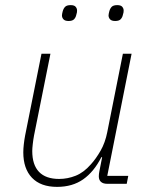

<svg xmlns="http://www.w3.org/2000/svg" viewBox="-20 -718 591 750"><path d="M142 -508H177L113 -189Q110 -173 108 -155.5Q106 -138 106 -128Q106 -74 132.5 -46.5Q159 -19 211 -19Q244 -19 275.5 -31.5Q307 -44 335 -76Q355 -98 373 -129.5Q391 -161 399 -202L460 -508H494L399 -31H481L475 0H399Q383 0 374.5 -7.5Q366 -15 366 -29Q366 -34 366.5 -38.5Q367 -43 368 -48L379 -104H376Q347 -47 305 -17.5Q263 12 203 12Q139 12 105 -23.5Q71 -59 71 -123Q71 -137 73 -154.5Q75 -172 78 -188ZM248 -636Q234 -636 228 -642.5Q222 -649 222 -658Q222 -662 223 -665.5Q224 -669 225 -674Q228 -685 234.5 -691.5Q241 -698 256 -698Q270 -698 275.5 -691.5Q281 -685 281 -677Q281 -673 280.5 -669.5Q280 -666 278 -660Q276 -650 269.5 -643Q263 -636 248 -636ZM430 -636Q416 -636 410 -642.5Q404 -649 404 -658Q404 -662 405 -665.5Q406 -669 407 -674Q410 -685 416.5 -691.5Q423 -698 438 -698Q452 -698 457.5 -691.5Q463 -685 463 -677Q463 -673 462.5 -669.5Q462 -666 460 -660Q458 -650 451.5 -643Q445 -636 430 -636Z"/></svg>

Font: IBM Plex Sans ExtraLight
Style: Italic
Weight: 250
Italic angle: -11.31°
Designer: Mike Abbink, Paul van der Laan, Pieter van Rosmalen
Foundry: Bold Monday
Version: Version 3.201